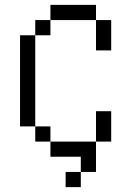

<svg xmlns="http://www.w3.org/2000/svg" viewBox="-20 -645 540 790"><path d="M312.5 62.5H250V125H312.5ZM312.5 62.5H375Q375 62.5 375 -62.5H187.5V0H312.5ZM187.5 -62.5V-125H125V-62.5ZM375 -62.5H437.5Q437.5 -62.5 437.5 -187.5H375Q375 -187.5 375 -62.5ZM125 -125Q125 -125 125 -500H62.5Q62.5 -500 62.5 -125ZM125 -500H187.5V-562.5H125ZM375 -562.5Q375 -562.5 375 -437.5H437.5Q437.5 -437.5 437.5 -562.5ZM187.5 -562.5H375V-625H187.5Z"/></svg>

Font: Unifont
Style: Regular
Weight: 500
Version: Version 15.1.04